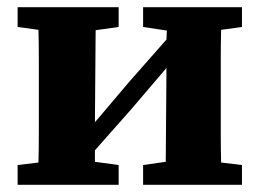

<svg xmlns="http://www.w3.org/2000/svg" viewBox="-20 -514 724 534"><path d="M378 -439V-494H653V-439L595 -431Q594 -394 594 -353.5Q594 -313 594 -279V-215Q594 -181 594 -140.5Q594 -100 595 -62L653 -55V0H378V-55L441 -64L443 -325L344 -209L244 -96V-64L310 -55V0H29V-55L87 -62Q88 -100 88 -140.5Q88 -181 88 -215V-279Q88 -313 88 -353.5Q88 -394 87 -431L29 -439V-494H310V-439L246 -430L244 -174L339 -286L443 -404L444 -429Z"/></svg>

Font: Source Serif 4 SmText
Style: Bold
Weight: 700
Designer: Frank Grießhammer
Foundry: Adobe
Version: Version 4.005;hotconv 1.1.0;makeotfexe 2.6.0